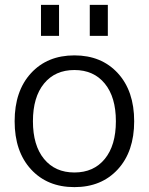

<svg xmlns="http://www.w3.org/2000/svg" viewBox="-20 -757 610 787"><path d="M348 -610V-737H422V-610ZM148 -610V-737H222V-610ZM409.5 -414.5Q364 -470 285 -470Q206 -470 160.5 -414.5Q115 -359 115 -260Q115 -161 160.5 -105.5Q206 -50 285 -50Q364 -50 409.5 -105.5Q455 -161 455 -260Q455 -359 409.5 -414.5ZM463 -63Q396 10 285 10Q174 10 107 -63Q40 -136 40 -260Q40 -384 107 -457Q174 -530 285 -530Q396 -530 463 -457Q530 -384 530 -260Q530 -136 463 -63Z"/></svg>

Font: Mplus 1p
Style: Regular
Weight: 400
Version: Version 1.061